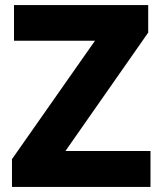

<svg xmlns="http://www.w3.org/2000/svg" viewBox="-20 -734 635 754"><path d="M571 0H27V-109L353 -574H35V-714H562V-606L237 -141H571Z"/></svg>

Font: Noto Sans Thaana ExtraBold
Style: Regular
Weight: 800
Designer: David Williams
Foundry: Google Inc.
Version: Version 3.001; ttfautohint (v1.8.4.7-5d5b)